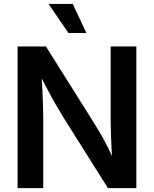

<svg xmlns="http://www.w3.org/2000/svg" viewBox="-20 -966 790 986"><path d="M70.3 0V-727.5H215.8L468.3 -325.7Q482.9 -302.7 500.2 -272.2Q517.6 -241.7 536.4 -204.3Q555.2 -167 573.2 -123.5L558.6 -116.2Q555.2 -155.3 553 -197.8Q550.8 -240.2 549.6 -278.8Q548.3 -317.4 548.3 -342.8V-727.5H680.2V0H534.2L306.6 -361.8Q287.1 -393.1 267.8 -426.5Q248.5 -460 226.1 -502.4Q203.6 -544.9 173.3 -602.5L191.9 -606.4Q195.3 -553.2 197.5 -505.9Q199.7 -458.5 200.9 -421.6Q202.1 -384.8 202.1 -362.3V0ZM331.5 -796.4 229.5 -945.8H353.5L423.8 -796.4Z"/></svg>

Font: Inter 18pt SemiBold
Style: Regular
Weight: 600
Designer: Rasmus Andersson
Foundry: rsms
Version: Version 4.001;git-66647c0bb